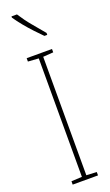

<svg xmlns="http://www.w3.org/2000/svg" viewBox="-181 -984 582 1019"><g transform="rotate(-20 109.5 -475.0)"><path d="M181 0H38V-19L98 -22V-691L38 -695V-714H181V-695L123 -691V-22L181 -19ZM69 -950Q95 -909 124.5 -874Q154 -839 183 -804V-793H167Q148 -812 124 -837.5Q100 -863 77.5 -890.5Q55 -918 38 -943V-950Z"/></g></svg>

Font: Noto Sans Lao ExtraCondensed Thin
Style: Regular
Weight: 100
Width: 2
Designer: Monotype Design Team
Foundry: Monotype Imaging Inc.
Version: Version 2.003; ttfautohint (v1.8.4.7-5d5b)